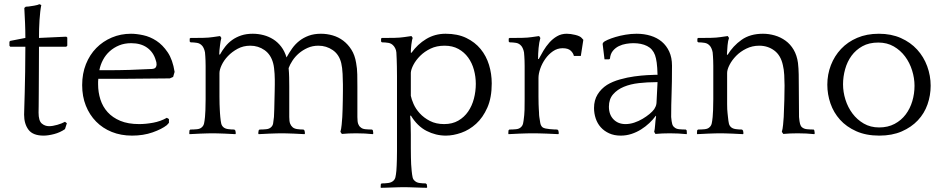

<svg xmlns="http://www.w3.org/2000/svg" viewBox="-20 -636 4505 916"><path d="M296 -413H166Q166 -348 165.5 -293Q165 -238 165 -196.5Q165 -155 164.5 -130Q164 -105 164 -99Q164 -60 179 -47Q194 -34 214 -34Q231 -34 253.5 -40.5Q276 -47 290 -55L299 -48L290 -20Q267 -4 238.5 3.5Q210 11 188 11Q137 11 116 -17Q95 -45 95 -89Q95 -98 96 -126Q97 -154 98 -196Q99 -238 100 -293Q101 -348 101 -413H29L25 -418V-437L29 -441L101 -455Q101 -490 99.5 -526.5Q98 -563 96 -598L103 -604L117 -605Q125 -606 143 -609Q161 -612 168 -616L177 -612Q174 -598 172 -579.5Q170 -561 168.5 -540Q167 -519 166.5 -497Q166 -475 166 -455L296 -461L301 -457V-418Z M806 -269 790 -262Q736 -262 679 -261Q622 -260 567 -260H449Q448 -253 448 -246.5Q448 -240 448 -234Q448 -196 459 -161.5Q470 -127 493.5 -101Q517 -75 554 -59.5Q591 -44 644 -44Q675 -44 710.5 -50.5Q746 -57 776 -74L786 -68V-50L776 -39Q752 -20 708 -4.5Q664 11 610 11Q557 11 513.5 -6.5Q470 -24 438.5 -56Q407 -88 389.5 -132Q372 -176 372 -230Q372 -285 390 -330Q408 -375 439.5 -407Q471 -439 513.5 -457Q556 -475 605 -475Q631 -475 663.5 -468Q696 -461 726 -441.5Q756 -422 780 -386.5Q804 -351 813 -293ZM606 -430Q574 -430 548.5 -419.5Q523 -409 503.5 -391.5Q484 -374 471.5 -350.5Q459 -327 454 -301H493Q547 -301 598 -302.5Q649 -304 705 -307Q718 -308 722.5 -314Q727 -320 727 -328Q727 -334 726 -339Q725 -344 723 -349Q712 -387 682 -408.5Q652 -430 606 -430Z M885 -452 889 -455H907Q924 -455 950 -455.5Q976 -456 995 -459L1030 -464L1036 -455Q1034 -449 1032.5 -439.5Q1031 -430 1029.5 -418.5Q1028 -407 1027 -396Q1026 -385 1026 -377L1029 -375Q1040 -395 1054.5 -413.5Q1069 -432 1088 -445.5Q1107 -459 1131 -467Q1155 -475 1186 -475Q1212 -475 1237 -468.5Q1262 -462 1283.5 -448.5Q1305 -435 1321.5 -413.5Q1338 -392 1347 -362Q1359 -384 1373.5 -404.5Q1388 -425 1407.5 -440.5Q1427 -456 1452.5 -465.5Q1478 -475 1511 -475Q1540 -475 1567.5 -467Q1595 -459 1617.5 -442Q1640 -425 1656.5 -399Q1673 -373 1679 -336Q1684 -310 1684.5 -281Q1685 -252 1685 -223V-78Q1685 -55 1689 -44.5Q1693 -34 1700 -29Q1708 -21 1723.5 -19.5Q1739 -18 1755 -18L1759 -14L1761 0L1759 4Q1741 2 1720.5 1Q1700 0 1679 0Q1642 0 1611 3L1604 -7Q1608 -20 1610 -41Q1612 -62 1613 -78Q1614 -93 1614.5 -115Q1615 -137 1615.5 -159.5Q1616 -182 1616 -202Q1616 -222 1616 -233Q1616 -253 1614.5 -283.5Q1613 -314 1608 -335Q1598 -376 1567.5 -397Q1537 -418 1499 -418Q1471 -418 1447.5 -407.5Q1424 -397 1406 -381.5Q1388 -366 1375.5 -347Q1363 -328 1357 -311Q1359 -289 1359.5 -267Q1360 -245 1360 -223V-78Q1360 -57 1364 -46.5Q1368 -36 1376 -29Q1384 -22 1398.5 -20Q1413 -18 1428 -18L1433 -13L1435 0L1433 4Q1426 4 1412 3Q1398 2 1382 1.5Q1366 1 1352 0.5Q1338 0 1331 0H1317Q1310 0 1295.5 0.5Q1281 1 1265.5 1.5Q1250 2 1235.5 3Q1221 4 1214 4L1212 0L1214 -14L1218 -18Q1234 -18 1249.5 -19.5Q1265 -21 1273 -29Q1281 -36 1283 -47Q1285 -58 1287 -78Q1288 -93 1288.5 -115Q1289 -137 1289.5 -159.5Q1290 -182 1290.5 -202Q1291 -222 1291 -233Q1291 -243 1291 -256.5Q1291 -270 1290 -284Q1289 -298 1287.5 -311Q1286 -324 1283 -335Q1272 -376 1242 -397Q1212 -418 1174 -418Q1141 -418 1114 -403.5Q1087 -389 1067.5 -368.5Q1048 -348 1037.5 -325.5Q1027 -303 1027 -287V-175Q1027 -153 1027.5 -139Q1028 -125 1028.5 -115Q1029 -105 1029.5 -96.5Q1030 -88 1031 -78Q1033 -57 1035.5 -46.5Q1038 -36 1046 -29Q1054 -22 1068.5 -20Q1083 -18 1098 -18L1103 -13L1105 0L1103 4Q1096 4 1082 3Q1068 2 1052 1.5Q1036 1 1022 0.5Q1008 0 1001 0H987Q980 0 965.5 0.5Q951 1 935.5 1.5Q920 2 905.5 3Q891 4 884 4L883 0L884 -14L888 -18Q904 -18 919.5 -19.5Q935 -21 943 -29Q951 -36 953.5 -47Q956 -58 958 -78Q959 -94 960 -110.5Q961 -127 961 -163V-286Q961 -307 961 -321.5Q961 -336 960.5 -347Q960 -358 959.5 -367Q959 -376 958 -386Q956 -397 952 -405.5Q948 -414 945 -417Q935 -429 920 -431.5Q905 -434 889 -434L885 -438Z M1943 -384Q1972 -425 2013.5 -450Q2055 -475 2106 -475Q2163 -475 2204.5 -455Q2246 -435 2273 -402Q2300 -369 2313 -326.5Q2326 -284 2326 -238Q2326 -170 2305 -122.5Q2284 -75 2251.5 -45.5Q2219 -16 2180.5 -2.5Q2142 11 2107 11Q2059 11 2015 -11.5Q1971 -34 1940 -85L1937 -83Q1938 -69 1939 -50Q1940 -31 1940 5Q1940 46 1940 71.5Q1940 97 1940.5 115Q1941 133 1941.5 147.5Q1942 162 1944 179Q1946 199 1948.5 210Q1951 221 1959 227Q1967 235 1981.5 237Q1996 239 2011 239L2016 243L2018 257L2016 260Q2009 260 1995 259.5Q1981 259 1965 258.5Q1949 258 1935 257.5Q1921 257 1914 257H1900Q1893 257 1878.5 257.5Q1864 258 1848.5 258.5Q1833 259 1818.5 259.5Q1804 260 1797 260L1796 257L1797 242L1801 239Q1817 239 1832 237Q1847 235 1856 227Q1864 220 1866.5 209.5Q1869 199 1871 179Q1872 166 1872.5 153.5Q1873 141 1873.5 124Q1874 107 1874 84Q1874 61 1874 28V-205Q1874 -245 1874 -272Q1874 -299 1873.5 -319Q1873 -339 1872.5 -354.5Q1872 -370 1871 -386Q1870 -397 1865.5 -405.5Q1861 -414 1858 -417Q1848 -429 1833 -431.5Q1818 -434 1802 -434L1798 -438V-452L1802 -455H1820Q1837 -455 1863 -455.5Q1889 -456 1908 -459L1943 -464L1949 -455Q1947 -451 1945.5 -442.5Q1944 -434 1942.5 -423.5Q1941 -413 1940.5 -402.5Q1940 -392 1940 -385ZM2250 -236Q2250 -270 2241 -303Q2232 -336 2213.5 -361.5Q2195 -387 2167 -402.5Q2139 -418 2101 -418Q2063 -418 2034 -404Q2005 -390 1984.5 -369.5Q1964 -349 1952.5 -327Q1941 -305 1940 -289V-179Q1943 -163 1953 -140Q1963 -117 1982.5 -95.5Q2002 -74 2031 -59Q2060 -44 2099 -44Q2138 -44 2166.5 -60.5Q2195 -77 2213.5 -104Q2232 -131 2241 -165.5Q2250 -200 2250 -236Z M2550 -354Q2560 -373 2572.5 -394Q2585 -415 2601 -433Q2617 -451 2637.5 -463Q2658 -475 2684 -475Q2702 -475 2724.5 -469.5Q2747 -464 2755 -455L2763 -446L2751 -369H2718Q2715 -383 2702.5 -394.5Q2690 -406 2664 -406Q2639 -406 2618 -391.5Q2597 -377 2581.5 -355Q2566 -333 2557.5 -308.5Q2549 -284 2549 -264V-175Q2549 -153 2549.5 -139.5Q2550 -126 2550.5 -116.5Q2551 -107 2551.5 -100.5Q2552 -94 2552 -87L2553 -78Q2555 -63 2557.5 -49.5Q2560 -36 2568 -29Q2573 -25 2582.5 -23Q2592 -21 2602.5 -20Q2613 -19 2623 -18.5Q2633 -18 2639 -18L2644 -13L2646 0L2644 4Q2637 4 2621.5 3Q2606 2 2589 1.5Q2572 1 2556.5 0.5Q2541 0 2534 0H2510Q2503 0 2488.5 0.5Q2474 1 2458 1.5Q2442 2 2427.5 3Q2413 4 2406 4L2405 0L2406 -14L2410 -18Q2426 -18 2441.5 -19.5Q2457 -21 2465 -29Q2473 -36 2475.5 -47Q2478 -58 2480 -78L2481 -87Q2482 -97 2482.5 -112Q2483 -127 2483 -163V-286Q2483 -307 2483 -321.5Q2483 -336 2482.5 -347Q2482 -358 2481.5 -367Q2481 -376 2480 -386Q2478 -397 2474 -405.5Q2470 -414 2467 -417Q2457 -429 2442 -431.5Q2427 -434 2411 -434L2407 -438V-452L2411 -455H2429Q2446 -455 2472 -455.5Q2498 -456 2517 -459L2552 -464L2558 -455Q2552 -434 2549.5 -407Q2547 -380 2547 -355Z M3101 -7Q3104 -18 3105.5 -40Q3107 -62 3110 -81L3109 -84Q3096 -66 3078 -49Q3060 -32 3038.5 -18.5Q3017 -5 2992.5 3Q2968 11 2941 11Q2910 11 2886 0Q2862 -11 2846 -29Q2830 -47 2822 -71Q2814 -95 2814 -121Q2814 -158 2831 -185.5Q2848 -213 2876 -231Q2902 -247 2937.5 -257Q2973 -267 3006.5 -271.5Q3040 -276 3067 -277.5Q3094 -279 3103 -279H3117Q3116 -316 3113 -337.5Q3110 -359 3105 -373Q3094 -403 3067 -416.5Q3040 -430 3002 -430Q2986 -430 2967.5 -427Q2949 -424 2932.5 -416Q2916 -408 2904 -393.5Q2892 -379 2890 -356L2886 -353H2864L2855 -427L2858 -433Q2863 -439 2879 -446Q2895 -453 2916.5 -459.5Q2938 -466 2964.5 -470.5Q2991 -475 3017 -475Q3053 -475 3084 -465.5Q3115 -456 3137.5 -437Q3160 -418 3173 -389.5Q3186 -361 3186 -323Q3186 -281 3185.5 -248.5Q3185 -216 3184 -188.5Q3183 -161 3182.5 -134.5Q3182 -108 3182 -78Q3184 -55 3187 -44.5Q3190 -34 3197 -29Q3205 -21 3220.5 -19.5Q3236 -18 3252 -18L3256 -14L3257 0L3256 4Q3238 2 3217 1Q3196 0 3176 0Q3138 0 3107 3ZM3101 -115Q3104 -120 3107.5 -127Q3111 -134 3112 -144L3117 -244H3108Q3068 -244 3028 -239.5Q2988 -235 2956.5 -222Q2925 -209 2905 -186Q2885 -163 2885 -127Q2885 -89 2907 -66.5Q2929 -44 2964 -44Q2985 -44 3006 -51Q3027 -58 3045.5 -69Q3064 -80 3078.5 -92Q3093 -104 3101 -115Z M3451 -374Q3477 -417 3518 -446Q3559 -475 3620 -475Q3648 -475 3676 -467Q3704 -459 3727.5 -442Q3751 -425 3766.5 -398.5Q3782 -372 3787 -336Q3790 -310 3790.5 -281Q3791 -252 3791 -223Q3791 -187 3791.5 -150.5Q3792 -114 3792 -78Q3794 -55 3797 -44.5Q3800 -34 3806 -29Q3815 -21 3830.5 -19.5Q3846 -18 3862 -18L3865 -14L3867 0L3865 4Q3848 2 3827 1Q3806 0 3786 0Q3748 0 3717 3L3710 -7Q3714 -20 3716 -41Q3718 -62 3719 -78Q3721 -120 3722 -160.5Q3723 -201 3723 -228Q3723 -251 3721.5 -278Q3720 -305 3715 -325Q3705 -372 3674 -395Q3643 -418 3602 -418Q3569 -418 3540.5 -404Q3512 -390 3492 -369.5Q3472 -349 3460.5 -326.5Q3449 -304 3449 -288V-175Q3449 -153 3449 -139Q3449 -125 3449.5 -115Q3450 -105 3451 -96.5Q3452 -88 3453 -78Q3455 -57 3457.5 -46.5Q3460 -36 3468 -29Q3476 -22 3490.5 -20Q3505 -18 3520 -18L3525 -13L3527 0L3525 4Q3518 4 3504 3Q3490 2 3474 1.5Q3458 1 3444 0.5Q3430 0 3423 0H3409Q3402 0 3387.5 0.5Q3373 1 3357.5 1.5Q3342 2 3327.5 3Q3313 4 3306 4L3305 0L3306 -14L3310 -18Q3326 -18 3341.5 -19.5Q3357 -21 3365 -29Q3373 -36 3375.5 -47Q3378 -58 3380 -78Q3381 -94 3382 -110.5Q3383 -127 3383 -163V-286Q3383 -307 3383 -321.5Q3383 -336 3382.5 -347Q3382 -358 3381.5 -367Q3381 -376 3380 -386Q3378 -397 3374 -405.5Q3370 -414 3367 -417Q3357 -429 3342 -431.5Q3327 -434 3311 -434L3307 -438V-452L3311 -455H3329Q3346 -455 3372 -455.5Q3398 -456 3417 -459L3452 -464L3458 -455Q3453 -442 3451 -419.5Q3449 -397 3448 -376Z M4173 -475Q4232 -475 4278 -454.5Q4324 -434 4355.5 -399.5Q4387 -365 4403.5 -320Q4420 -275 4420 -227Q4420 -181 4405 -138Q4390 -95 4359 -62Q4328 -29 4282 -9Q4236 11 4175 11Q4112 11 4065 -10Q4018 -31 3987.5 -65Q3957 -99 3942 -142.5Q3927 -186 3927 -232Q3927 -281 3944 -325Q3961 -369 3992.5 -402.5Q4024 -436 4069.5 -455.5Q4115 -475 4173 -475ZM4174 -28Q4216 -28 4248 -45Q4280 -62 4301 -90Q4322 -118 4332.5 -153.5Q4343 -189 4343 -227Q4343 -263 4331.5 -300Q4320 -337 4298 -366.5Q4276 -396 4244 -414.5Q4212 -433 4170 -433Q4126 -433 4094.5 -415.5Q4063 -398 4042.5 -370Q4022 -342 4012 -306Q4002 -270 4002 -234Q4002 -197 4013.5 -160.5Q4025 -124 4047 -94.5Q4069 -65 4101 -46.5Q4133 -28 4174 -28Z"/></svg>

Font: Quattrocento
Style: Regular
Weight: 400
Designer: Pablo Impallari
Foundry: Pablo Impallari, Igino Marini, Branda Gallo
Version: Version 2.000